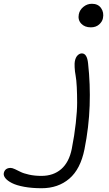

<svg xmlns="http://www.w3.org/2000/svg" viewBox="-311 -747 572 1011"><path d="M167 -603Q134.8 -603 116.5 -622.8Q98.1 -642.6 104 -671.9Q108.4 -694.8 128.2 -710.9Q147.9 -727.1 172.9 -727.1Q205.6 -727.1 221.4 -704.1Q237.3 -681.2 231 -650.9Q227.5 -632.8 210.7 -617.9Q193.8 -603 167 -603ZM-91.8 244.1Q-143.1 244.1 -183.8 236.6Q-224.6 229 -248 217Q-271.5 205.1 -282.5 191.4Q-293.5 177.7 -291 164.1Q-284.7 137.2 -254.9 137.2Q-246.6 137.2 -232.2 143.8Q-217.8 150.4 -202.6 158.2Q-187.5 166 -158 172.6Q-128.4 179.2 -92.8 179.2Q-29.8 179.2 11.5 143.3Q52.7 107.4 66.9 37.1Q81.1 -34.7 88.1 -99.1Q95.2 -163.6 95.2 -206.1Q95.2 -248.5 93.3 -288.1Q91.3 -327.6 87.2 -349.1Q83 -370.6 82 -393.1Q81.1 -415.5 83 -423.8Q86.9 -444.8 97.4 -455.3Q107.9 -465.8 120.1 -465.8Q147.5 -465.8 152.8 -413.1Q165 -303.7 161.1 -190.9Q157.2 -78.1 133.8 39.1Q112.8 143.6 54 193.8Q-4.9 244.1 -91.8 244.1Z"/></svg>

Font: Shantell Sans Irregular Bouncy
Style: Italic
Weight: 300
Italic angle: -11.31°
Designer: Stephen Nixon, Anya Danilova, Shantell Martin
Foundry: Arrow Type
Version: Version 1.006;[9816181b4]